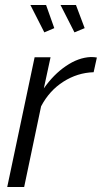

<svg xmlns="http://www.w3.org/2000/svg" viewBox="-20 -751 409 771"><path d="M119 -521H183L156 -396Q195 -452 245 -486Q295 -520 345 -522Q352 -522 358 -521.5Q364 -521 369 -520L356 -461Q291 -459 234.5 -423Q178 -387 145 -324L77 0H9ZM223 -731H285L320 -638L279 -621ZM102 -731H165L198 -638L158 -621Z"/></svg>

Font: Raleway
Style: Italic
Weight: 400
Italic angle: -12°
Designer: Matt McInerney, Pablo Impallari, Rodrigo Fuenzalida
Foundry: Matt McInerney, Pablo Impallari, Rodrigo Fuenzalida
Version: Version 4.026